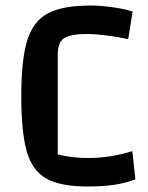

<svg xmlns="http://www.w3.org/2000/svg" viewBox="-20 -660 534 695"><path d="M296 15Q199 15 148 -13.5Q97 -42 77 -111.5Q57 -181 57 -312Q57 -444 78.5 -513.5Q100 -583 153 -611.5Q206 -640 309 -640Q344 -640 389.5 -633.5Q435 -627 460 -618L444 -518Q411 -526 367 -531.5Q323 -537 295 -537Q236 -537 212.5 -522Q189 -507 189 -462V-101Q241 -88 299 -88Q379 -88 459 -113L470 -11Q434 3 393 9Q352 15 296 15Z"/></svg>

Font: Changa Medium
Style: Regular
Weight: 500
Designer: Eduardo Rodriguez Tunni
Foundry: Eduardo Rodriguez Tunni
Version: Version 2.002; ttfautohint (v1.5) -l 8 -r 50 -G 150 -x 14 -H